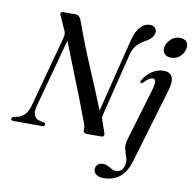

<svg xmlns="http://www.w3.org/2000/svg" viewBox="-115 -816 1168 1160"><g transform="rotate(10 469.0 -236.0)"><path d="M122.5 -111.5Q104.5 -41 158.5 -28L180.5 -24Q192 -20.5 192 -11.5Q192 0 177 0H2Q-15.5 0 -15.5 -11.5Q-15.5 -21.5 -1.5 -25L19.5 -29Q43.5 -34 63.5 -54.8Q83.5 -75.5 93.5 -114L210.5 -547Q219 -575.5 205 -598.5L171.5 -674.5Q164.5 -683.5 167.5 -691.8Q170.5 -700 183 -700H257Q270.5 -700 278.2 -693.2Q286 -686.5 293 -671Q345 -526 401 -395.2Q457 -264.5 501.5 -152.5L614 -604Q629 -661.5 655 -688.5Q681 -715.5 711.5 -715.5Q730.5 -715.5 741.8 -705.2Q753 -695 753 -678Q752.5 -642.5 698.5 -612.5Q667 -596 648.5 -573.2Q630 -550.5 620.5 -513L527 -135Q524.5 -124 524.2 -115.5Q524 -107 529.5 -93.5L553 -25.5Q557.5 -14 553.5 -7Q549.5 0 538.5 0H449Q427.5 0 428 -25Q428.5 -38 426.5 -47.5Q424.5 -57 418 -71Q398.5 -125 368.8 -201Q339 -277 304.5 -363.2Q270 -449.5 237 -534.5ZM871 -542Q845 -542 831.5 -556Q818 -570 819.5 -590Q820.5 -608.5 831.8 -626.8Q843 -645 861.5 -657.2Q880 -669.5 903 -669.5Q931 -669.5 943.8 -655.5Q956.5 -641.5 954.5 -621Q953 -591 929.5 -566.5Q906 -542 871 -542ZM890 -344 754.5 113.5Q734 181.5 694.5 213.2Q655 245 596.5 245Q565.5 245 549.8 232.8Q534 220.5 534 201.5Q534 184.5 545.8 172.8Q557.5 161 577.5 161Q595 161 609 168.2Q623 175.5 635.8 182.8Q648.5 190 663.5 190Q678.5 190 692.5 179.5Q706.5 169 712.5 141Q717 120 709 97.5Q701 75 694.5 48.8Q688 22.5 697.5 -8.5L791.5 -324Q804.5 -367.5 801.5 -383.5Q798.5 -399.5 784.5 -399.5Q774.5 -399.5 763 -392.5Q751.5 -385.5 733.5 -366Q723.5 -357 717.5 -359.5Q710 -363 718.5 -378.5Q740 -414.5 772.8 -435.5Q805.5 -456.5 842 -456.5Q881 -456.5 894.2 -429.2Q907.5 -402 890 -344Z"/></g></svg>

Font: Fraunces 72pt
Style: Italic
Weight: 400
Italic angle: -16°
Version: Version 1.000;[b76b70a41]